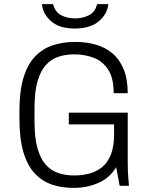

<svg xmlns="http://www.w3.org/2000/svg" viewBox="-20 -899 720 929"><path d="M334 10Q278 10 231 -6Q184 -22 148.5 -59.5Q113 -97 93.5 -162Q74 -227 74 -326V-361Q74 -459 94 -524Q114 -589 150.5 -626.5Q187 -664 235.5 -680Q284 -696 341 -696H348Q397 -696 442 -683.5Q487 -671 522 -642.5Q557 -614 577.5 -566Q598 -518 598 -448H530Q530 -523 502.5 -563.5Q475 -604 432 -620Q389 -636 339 -636Q298 -636 263 -624.5Q228 -613 202 -584.5Q176 -556 161.5 -505Q147 -454 147 -376V-310Q147 -232 161.5 -181Q176 -130 202 -101.5Q228 -73 263 -61.5Q298 -50 339 -50Q377 -50 411.5 -59Q446 -68 473.5 -90Q501 -112 516.5 -151Q532 -190 532 -249V-297H313V-354H598V-122Q598 -70 601 -37Q604 -4 604 0H559L542 -90Q511 -38 456 -14Q401 10 340 10ZM342 -761Q267 -761 227 -796.5Q187 -832 183 -879H237Q247 -840 276.5 -825Q306 -810 343 -810Q380 -810 410 -825Q440 -840 450 -879H504Q500 -832 458.5 -796.5Q417 -761 342 -761Z"/></svg>

Font: Chivo ExtraLight
Style: Regular
Weight: 250
Designer: Hector Gatti
Foundry: Omnibus-Type
Version: Version 2.002